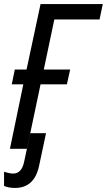

<svg xmlns="http://www.w3.org/2000/svg" viewBox="-28 -734 527 947"><path d="M21 0 87 -318H30L45 -391H103L172 -714H479L463 -638H240L188 -391H318L302 -318H172L105 0ZM46 193Q142 193 165 83L199 -77H121L91 64Q79 122 37 122Q19 122 -8 113V183Q14 193 46 193Z"/></svg>

Font: Noto Sans UI SemiCondensed
Style: Italic
Weight: 400
Width: 4
Italic angle: -12°
Designer: Monotype Design Team
Foundry: Monotype Imaging Inc.
Version: Version 1.901